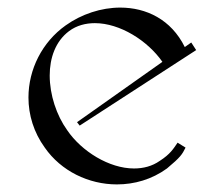

<svg xmlns="http://www.w3.org/2000/svg" viewBox="-20 -479 582 506"><path d="M288 7C334 7 380 -6 420 -35C456 -65 460 -72 469 -90L448 -103C437 -87 429 -73 401 -55C381 -41 358 -35 333 -35C268 -35 195 -80 157 -136C129 -175 111 -229 111 -280C111 -326 126 -370 162 -397C182 -412 206 -418 230 -418C296 -418 369 -372 408 -316L183 -157L190 -148L497 -347L484 -367L467 -355C431 -428 365 -459 297 -459C247 -459 195 -442 153 -412C91 -368 55 -296 55 -222C55 -176 69 -130 98 -90C141 -28 214 7 288 7Z"/></svg>

Font: Cantique Normal
Style: Regular
Weight: 400
Designer: Sébastien Hayez
Foundry: Sébastien Hayez & Ariel Martín Pérez
Version: Version 1.000;hotconv 1.0.109;makeotfexe 2.5.65596